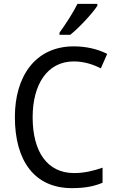

<svg xmlns="http://www.w3.org/2000/svg" viewBox="-20 -964 604 994"><path d="M484 -934V-944H381C359 -899 320 -839 288 -795V-784H344C389 -820 459 -895 484 -934ZM362 -646C416 -646 463 -630 502 -610L535 -685C486 -710 426 -724 362 -724C163 -724 57 -569 57 -358C57 -131 159 10 352 10C419 10 466 1 511 -18V-96C465 -80 417 -68 364 -68C224 -68 149 -179 149 -357C149 -527 225 -646 362 -646Z"/></svg>

Font: Noto Sans Lao SemiCondensed
Style: Regular
Weight: 400
Width: 4
Designer: Monotype Design Team
Foundry: Monotype Imaging Inc.
Version: Version 2.003